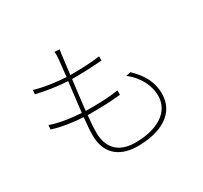

<svg xmlns="http://www.w3.org/2000/svg" viewBox="-162 -997 1323 1252"><g transform="rotate(-30 500.0 -371.5)"><path d="M105 -380 103 -348C173 -325 257 -314 330 -310C325 -257 321 -211 321 -179C321 -20 429 31 542 31C719 31 849 -41 849 -188C849 -274 812 -343 741 -411L705 -404C787 -341 821 -257 821 -190C821 -65 704 3 540 3C410 3 351 -71 351 -182C351 -214 354 -258 359 -308H393C465 -308 530 -310 608 -318V-351C533 -339 468 -338 392 -338H362C369 -410 380 -490 389 -563H406C484 -563 546 -566 615 -572V-603C548 -594 481 -591 405 -591H392L408 -720C410 -738 412 -754 416 -771L378 -774C380 -760 380 -744 378 -721L364 -592C291 -596 200 -608 132 -629L129 -598C197 -581 288 -568 360 -564L333 -340C258 -344 172 -356 105 -380Z"/></g></svg>

Font: Harano Aji Gothic CN ExtraLight
Style: Regular
Weight: 250
Foundry: Masamichi Hosoda
Version: HaranoAjiGothicCN-ExtraLight version 20230610;ttx 4.39.4